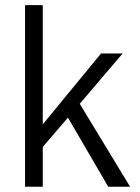

<svg xmlns="http://www.w3.org/2000/svg" viewBox="-20 -710 533 730"><path d="M238.3 -262.7 142.6 -151.4V0H75.2V-690.4H142.6V-237.3L364.3 -506.8H446.3L283.2 -315.4L474.6 0H391.6Z"/></svg>

Font: Dinish
Style: Regular
Weight: 400
Designer: Bert Driehuis
Foundry: Playbeing
Version: Version 3.006; git-39231f3c-release